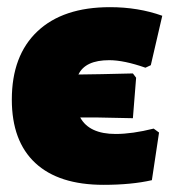

<svg xmlns="http://www.w3.org/2000/svg" viewBox="-20 -504 490 536"><path d="M269 12Q144 12 78.5 -49Q13 -110 13 -226Q13 -349 84.5 -416.5Q156 -484 287 -484Q366 -484 433 -460L401 -322L386 -315Q326 -336 285 -336Q218 -336 199 -296L264 -297L351 -299L360 -287L351 -174L254 -176H204Q229 -130 303 -130Q349 -130 409 -145L424 -134L404 -1Q347 12 269 12Z"/></svg>

Font: Alegreya Sans SC Black
Style: Regular
Weight: 900
Designer: Juan Pablo del Peral
Foundry: Huerta Tipografica
Version: Version 2.007